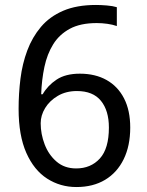

<svg xmlns="http://www.w3.org/2000/svg" viewBox="-20 -744 591 774"><path d="M288 10Q223 10 170 -24Q117 -58 86 -128Q55 -198 55 -305Q55 -367 62.5 -427Q70 -487 90 -540.5Q110 -594 145 -635.5Q180 -677 234.5 -700.5Q289 -724 367 -724Q386 -724 410.5 -722Q435 -720 451 -715V-639Q434 -645 412.5 -648Q391 -651 370 -651Q304 -651 261.5 -628Q219 -605 194.5 -565.5Q170 -526 159 -474Q148 -422 146 -364H152Q172 -399 208 -423Q244 -447 302 -447Q364 -447 409.5 -421.5Q455 -396 480 -347.5Q505 -299 505 -230Q505 -156 478.5 -102Q452 -48 403.5 -19Q355 10 288 10ZM287 -65Q346 -65 382.5 -105Q419 -145 419 -230Q419 -298 387 -337.5Q355 -377 290 -377Q246 -377 213 -357.5Q180 -338 162 -308.5Q144 -279 144 -247Q144 -204 160 -162Q176 -120 208 -92.5Q240 -65 287 -65Z"/></svg>

Font: hextelugu15
Style: Book
Weight: 400
Designer: Jelle Bosma - Monotype Design Team
Foundry: Monotype Imaging Inc.
Version: Version 2.003